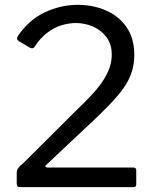

<svg xmlns="http://www.w3.org/2000/svg" viewBox="-20 -772 639 792"><path d="M289 -311Q331 -351 360 -382.5Q389 -414 406.5 -441.5Q424 -469 432.5 -494.5Q441 -520 441 -547Q441 -590 419 -619Q397 -648 363.5 -662.5Q330 -677 293 -677Q264 -677 233 -667.5Q202 -658 173.5 -636Q145 -614 122 -578Q120 -574 114.5 -573Q109 -572 102 -576L58 -602Q51 -607 50.5 -612.5Q50 -618 54 -624Q100 -691 165.5 -721.5Q231 -752 301 -752Q364 -752 417 -729Q470 -706 502 -660Q534 -614 534 -544Q534 -500 518.5 -461Q503 -422 467.5 -380Q432 -338 373 -282L172 -93Q166 -89 167.5 -85Q169 -81 178 -81H529Q542 -81 542 -70V-12Q542 -6 539.5 -3Q537 0 529 0H65Q56 0 52.5 -3Q49 -6 49 -16V-57Q49 -64 50.5 -69.5Q52 -75 58 -82Q64 -89 76 -99Z"/></svg>

Font: Libre Franklin
Style: Regular
Weight: 400
Designer: Pablo Impallari, Rodrigo Fuenzalida, Nhung Nguyen
Foundry: Impallari Type
Version: Version 3.000